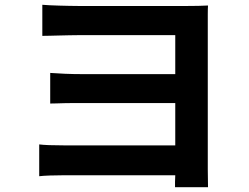

<svg xmlns="http://www.w3.org/2000/svg" viewBox="-20 -746 1040 803"><path d="M849 -38Q849 -22 849.5 0Q850 22 850 37H712Q712 28 712 14.5Q712 1 713 -13H246Q219 -13 189.5 -12Q160 -11 144 -9V-142Q159 -140 186 -139Q213 -138 247 -138H713V-315H322Q305 -315 286 -315Q267 -315 249 -314.5Q231 -314 215.5 -313.5Q200 -313 190 -313V-441Q215 -439 251 -437.5Q287 -436 322 -436H713V-599H308Q291 -599 269.5 -598.5Q248 -598 227 -597.5Q206 -597 187.5 -596.5Q169 -596 157 -596V-726Q169 -725 188 -724Q207 -723 228 -722.5Q249 -722 270 -721.5Q291 -721 308 -721H763Q786 -721 810.5 -721.5Q835 -722 850 -723Q849 -711 849 -687Q849 -663 849 -642Z"/></svg>

Font: SpoqaHanSans-Bold
Style: Regular
Weight: 700
Designer: [Spoqa Han Sans] Dong-huui Kim \uAE40 \uB3D9 \uD718   [Noto Sans] Ryoko NISHIZUKA \u897F \u585A \u6DBC \u5B50  (kana & i
Foundry: Spoqa (http://www.spoqa-han-sans.com)
Version: Version 2.000